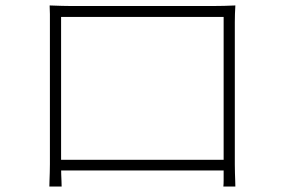

<svg xmlns="http://www.w3.org/2000/svg" viewBox="-20 -686 1040 704"><path d="M162 -666Q191 -665 207 -664.5Q223 -664 238 -664Q246 -664 277 -664Q308 -664 353.5 -664Q399 -664 451.5 -664Q504 -664 556.5 -664Q609 -664 653.5 -664Q698 -664 727.5 -664Q757 -664 764 -664Q779 -664 801.5 -664.5Q824 -665 843 -666Q842 -651 841.5 -635Q841 -619 841 -604Q841 -596 841 -566.5Q841 -537 841 -494Q841 -451 841 -400.5Q841 -350 841 -300.5Q841 -251 841 -209Q841 -167 841 -140Q841 -113 841 -109Q841 -99 841 -83.5Q841 -68 841.5 -51.5Q842 -35 842.5 -21.5Q843 -8 843 -2H799Q800 -10 800 -25Q800 -40 800 -58Q800 -76 800 -91Q800 -95 800 -126Q800 -157 800 -205Q800 -253 800 -309.5Q800 -366 800 -421Q800 -476 800 -522Q800 -568 800 -596Q800 -624 800 -624H204Q204 -624 204 -596.5Q204 -569 204 -523Q204 -477 204 -422.5Q204 -368 204 -312Q204 -256 204 -208Q204 -160 204 -128.5Q204 -97 204 -91Q204 -83 204 -71Q204 -59 204.5 -46Q205 -33 205.5 -21Q206 -9 206 -2H161Q161 -9 161.5 -23Q162 -37 162.5 -53Q163 -69 163 -84Q163 -99 163 -108Q163 -114 163 -142Q163 -170 163 -213Q163 -256 163 -306.5Q163 -357 163 -407Q163 -457 163 -500Q163 -543 163 -571Q163 -599 163 -604Q163 -618 163 -634Q163 -650 162 -666ZM819 -100V-61H187V-100Z"/></svg>

Font: Noto Sans SC Thin ExtraLight
Style: Regular
Weight: 250
Version: Version 2.004-H2;hotconv 1.0.118;makeotfexe 2.5.65603